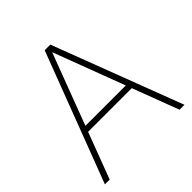

<svg xmlns="http://www.w3.org/2000/svg" viewBox="-196 -887 1034 1034"><g transform="rotate(-45 321.5 -370.0)"><path d="M18.5 0 300 -740H343L624.5 0H587L315 -720H327L55 0ZM142 -264 152 -297H491L501 -264Z"/></g></svg>

Font: Encode Sans SC Condensed Thin Thin
Style: Regular
Weight: 250
Version: Version 3.002